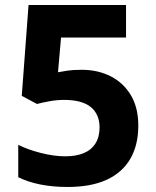

<svg xmlns="http://www.w3.org/2000/svg" viewBox="-20 -734 621 764"><path d="M304.9 -456.3Q370 -456.3 420.9 -430.1Q471.9 -403.9 501.1 -354.6Q530.3 -305.4 530.3 -234.1Q530.3 -156.4 498.3 -101.7Q466.3 -47 404 -18.5Q341.8 10 249.2 10Q189.9 10 139.9 0Q89.9 -10 52.6 -29V-157.8Q89.8 -138.8 142.3 -125.4Q194.7 -112 239.8 -112Q282.5 -112 312.8 -124.5Q343.2 -137 359.7 -163Q376.2 -189 376.2 -226.9Q376.2 -279.2 341.4 -307.9Q306.7 -336.5 234.4 -336.5Q207 -336.5 177.4 -331.2Q147.8 -325.9 127.1 -320.3L66.6 -352.6L93.6 -714H481.5V-584.6H222.9L210.8 -446.5Q227.1 -449.5 248.5 -452.9Q269.9 -456.3 304.9 -456.3Z"/></svg>

Font: Noto Sans Khmer UI
Style: Regular
Weight: 400
Designer: Danh Hong and the Monotype Design Team
Foundry: Monotype Imaging Inc.
Version: Version 2.002